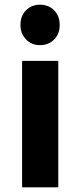

<svg xmlns="http://www.w3.org/2000/svg" viewBox="-20 -797 342 817"><path d="M74 -538H228V0H74ZM234 -691Q234 -653 210.5 -629Q187 -605 150 -605Q114 -605 90.5 -629.5Q67 -654 67 -691Q67 -729 90.5 -753Q114 -777 150 -777Q187 -777 210.5 -753Q234 -729 234 -691Z"/></svg>

Font: Montserrat SemiBold
Style: Regular
Weight: 600
Designer: Julieta Ulanovsky
Foundry: Julieta Ulanovsky
Version: Version 6.001